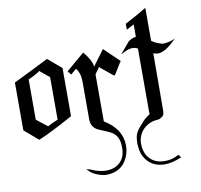

<svg xmlns="http://www.w3.org/2000/svg" viewBox="-99 -774 1231 1178"><g transform="rotate(-10 516.0 -185.5)"><path d="M317.9 -94.2V-394.2L233.7 -465.8Q170 -434.2 115.8 -406.8Q61.6 -379.5 14.7 -357.4V-59.5L101.1 14.7Q182.1 -18.9 317.9 -94.2ZM233.2 -87.4Q186.8 -68.4 168.9 -57.4L101.1 -110.5V-361.6Q151.1 -383.2 173.7 -401.1L233.2 -352.6Z M677.4 -374.2Q620 -430 582.1 -465.8L510.5 -369.5Q505.8 -410.5 458.9 -465.8L344.7 -368.4L363.7 -345.8L398.4 -375.3Q424.2 -343.7 424.2 -291.1V-57.4Q424.2 -31.6 434.2 -14.2Q444.2 3.2 466.8 14.7Q495.8 27.9 519.2 36.8Q542.6 45.8 558.9 59.2Q575.3 72.6 584.2 93.4Q593.2 114.2 593.2 151.1Q593.2 196.8 573.2 225Q553.2 253.2 522.4 264.2Q491.6 275.3 453.4 270.8Q415.3 266.3 378.4 248.4L352.6 242.6Q361.6 251.6 374.5 262.9Q387.4 274.2 406.3 282.1Q444.2 297.9 468.9 297.9Q536.3 297.9 576.3 256.3Q595.3 235.3 607.1 205.5Q618.9 175.8 618.9 141.1Q618.9 89.5 591.6 47.1Q564.2 4.7 510.5 -27.9V-321.1L540.5 -362.6Q539.5 -360.5 552.4 -350Q565.3 -339.5 580.3 -327.1Q595.3 -314.7 608.7 -303.9Q622.1 -293.2 623.2 -293.2Q624.7 -292.1 633.2 -305Q641.6 -317.9 651.1 -334.2Q660.5 -350.5 668.9 -363.2Q677.4 -375.8 677.4 -374.2Z M948.9 -434.2Q938.9 -436.3 917.1 -444.7Q895.3 -453.2 882.1 -464.7V-669.5Q850.5 -650.5 817.6 -632.1Q784.7 -613.7 747.4 -594.2V-557.4L794.2 -582.1V-504.7Q770 -502.6 745.3 -483.7Q737.4 -474.7 722.9 -456.8Q708.4 -438.9 685.8 -413.2Q709.5 -426.8 725.5 -432.9Q741.6 -438.9 754.2 -440Q766.8 -441.1 776.1 -438.7Q785.3 -436.3 794.2 -432.1Q794.2 -330 794.2 -260.5Q794.2 -191.6 794.2 -145.3Q794.2 -101.1 794.2 -75.8Q794.2 -51.6 794.2 -39.5Q794.2 -27.9 795 -25.8Q795.8 -23.7 795.8 -23.7Q766.8 -4.7 750 13.7Q733.2 32.1 721.3 46.3Q709.5 60.5 702.1 74.5Q694.7 88.4 692.1 105.3Q689.5 122.1 689.5 145.3Q691.6 191.6 706.3 221.6Q745.3 295.3 831.6 296.8Q877.4 297.9 938.9 272.1L926.3 253.2Q904.2 265.3 883.9 271.1Q863.7 276.8 839.5 276.8Q778.9 276.8 745.3 241.3Q711.6 205.8 711.6 145.3Q711.6 121.1 721.1 98.4Q730.5 75.8 746.8 59.2Q763.2 42.6 785.5 31.8Q807.9 21.1 833.7 20Q853.7 20 874.2 0Q880.5 -11.1 880.5 -26.8L882.1 -386.3Q900.5 -380.5 911.1 -380.5Q951.6 -380.5 1007.4 -433.2L1029.5 -454.7Q1023.2 -450 1012.4 -446.1Q1001.6 -442.1 989.7 -439.2Q977.9 -436.3 967.4 -435.3Q956.8 -434.2 948.9 -434.2ZM1032.1 -455.8 1029.5 -454.7Q1030.5 -454.7 1032.1 -455.8Z"/></g></svg>

Font: MM Bagan
Style: Regular
Weight: 400
Designer: Khon Soe Zaw Thu
Version: Version 1.00 July 10, 2016, initial release